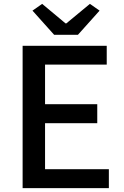

<svg xmlns="http://www.w3.org/2000/svg" viewBox="-20 -973 640 993"><path d="M97 0H543V-98H213V-336H483V-434H213V-639H532V-736H97ZM260 -793H383L495 -918L445 -953L323 -852H319L198 -953L148 -918Z"/></svg>

Font: Noto Sans CJK KR Medium
Style: Regular
Weight: 500
Designer: Ryoko NISHIZUKA (kana & ideographs); Paul D. Hunt (Latin, Greek & Cyrillic); Wenlong ZHANG (bopomofo); Sandoll Communica
Foundry: Adobe Systems Incorporated
Version: Version 1.004;PS 1.004;hotconv 1.0.82;makeotf.lib2.5.63406